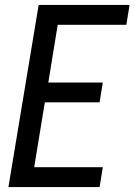

<svg xmlns="http://www.w3.org/2000/svg" viewBox="-20 -755 543 775"><path d="M14 0 136 -735H503L490 -655H213L175 -422H395L382 -342H161L118 -80H395L382 0Z"/></svg>

Font: Iosevka SS04 Medium Oblique
Style: Regular
Weight: 500
Italic angle: -9°
Monospace: yes
Designer: Belleve Invis
Foundry: Belleve Invis
Version: Version 19.0.0; ttfautohint (v1.8.4)